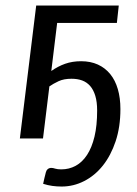

<svg xmlns="http://www.w3.org/2000/svg" viewBox="-20 -497 493 689"><path d="M406.2 -477.1 399.4 -414.6H185.1L164.1 -242.2Q187.5 -258.8 213.6 -268.1Q239.7 -277.3 271 -277.3Q304.7 -277.3 331.1 -265.4Q357.4 -253.4 375.5 -231.2Q393.6 -209 402.8 -177.2Q412.1 -145.5 412.1 -105.5Q412.1 -41.5 395 9.8Q377.9 61 349.1 97.2Q320.3 133.3 282 152.8Q243.7 172.4 201.2 172.4Q184.1 172.4 168 170.2Q151.9 168 134.8 162.6Q137.2 149.9 139.4 142.1Q141.6 134.3 144.5 121.6Q146 114.7 151.1 110.1Q156.2 105.5 164.6 105.5Q169.9 105.5 178.2 108.2Q186.5 110.8 200.2 110.8Q228 110.8 251.7 97.9Q275.4 85 292.5 58.8Q309.6 32.7 319.1 -6.8Q328.6 -46.4 328.6 -100.1Q328.6 -131.3 322 -153.1Q315.4 -174.8 303.5 -188.5Q291.5 -202.1 274.7 -208.3Q257.8 -214.4 236.8 -214.4Q209 -214.4 190.2 -205.6Q171.4 -196.8 157.2 -187L134.3 0H51.3L109.9 -477.1Z"/></svg>

Font: Carlito
Style: Italic
Weight: 400
Italic angle: -7°
Designer: Lukasz Dziedzic
Foundry: tyPoland Lukasz Dziedzic
Version: Version 1.104